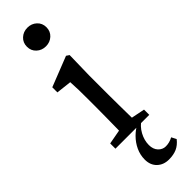

<svg xmlns="http://www.w3.org/2000/svg" viewBox="-316 -713 931 931"><g transform="rotate(-45 149.0 -248.0)"><path d="M35 0V-36L144 -56H167L267 -36V0ZM108 0Q109 -23 109.5 -60.5Q110 -98 110.5 -138.5Q111 -179 111 -210V-257Q111 -298 110.5 -325.5Q110 -353 108 -383L29 -392V-427L184 -488L199 -478L196 -342V-210Q196 -179 196.5 -138.5Q197 -98 197.5 -60.5Q198 -23 199 0ZM148 -589Q120 -589 100.5 -607Q81 -625 81 -653Q81 -681 100.5 -699Q120 -717 148 -717Q176 -717 195.5 -699Q215 -681 215 -653Q215 -625 195.5 -607Q176 -589 148 -589ZM182 221Q145 221 121.5 198.5Q98 176 98 138Q98 106 111.5 77Q125 48 148 25Q171 2 199 -12V-13H228Q196 7 179 38.5Q162 70 162 102Q162 131 178 148Q194 165 216 165Q228 165 240 162Q252 159 265 152L278 177Q259 201 236 211Q213 221 182 221Z"/></g></svg>

Font: Source Serif 4 Variable
Style: Regular
Weight: 400
Designer: Frank Grießhammer
Foundry: Adobe
Version: Version 4.005;hotconv 1.1.0;makeotfexe 2.6.0